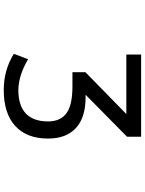

<svg xmlns="http://www.w3.org/2000/svg" viewBox="108 -880 784 1040"><g transform="rotate(90 500.0 -360.0)"><path d="M637.7 -228.5Q637.7 -294.9 593.8 -327.6Q549.8 -360.4 448.2 -360.4H371.1V-430.7L597.7 -652.3H275.4V-732.4H720.7V-656.2L493.2 -431.6H507.8Q616.2 -431.6 673.3 -379.4Q730.5 -327.1 730.5 -228.5Q730.5 -112.3 662.1 -50.3Q593.8 11.7 467.8 11.7Q359.4 11.7 271.5 -43L300.8 -120.1Q388.7 -68.4 467.8 -67.4Q551.8 -67.4 594.7 -107.9Q637.7 -148.4 637.7 -228.5Z"/></g></svg>

Font: Gen Shin Gothic Monospace Regular
Style: Regular
Weight: 400
Designer: [Source Han Sans]
Ryoko NISHIZUKA  (kana & ideographs); Paul D. Hunt (Latin, Greek & Cyrillic); Wenlong ZHANG  (bopomofo
Version: Version 1.002.20150607